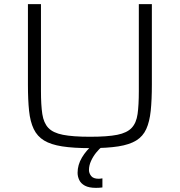

<svg xmlns="http://www.w3.org/2000/svg" viewBox="-20 -708 870 928"><path d="M416 8Q335 8 280.5 -0.5Q226 -9 193 -29Q160 -49 143 -84.5Q126 -120 120.5 -172.5Q115 -225 115 -299V-688H178V-268Q178 -200 184.5 -157Q191 -114 213.5 -90Q236 -66 284 -56.5Q332 -47 415 -47Q500 -47 547 -56.5Q594 -66 616.5 -90Q639 -114 645 -157Q651 -200 651 -268V-688H714V-299Q714 -225 708.5 -172.5Q703 -120 687 -84.5Q671 -49 638.5 -29Q606 -9 552 -0.5Q498 8 416 8ZM444 200Q410 200 390.5 189.5Q371 179 363 162Q355 145 355 127Q355 89 376 53.5Q397 18 431 -10L474 0Q460 11 445 29.5Q430 48 420 70Q410 92 410 114Q410 129 420.5 142.5Q431 156 457 156Q461 156 464.5 155.5Q468 155 475 154V198Q467 199 459.5 199.5Q452 200 444 200Z"/></svg>

Font: Saira Expanded Light
Style: Regular
Weight: 300
Width: 7
Designer: Hector Gatti with collaboration of the Omnibus-Type team
Foundry: Omnibus-Type
Version: Version 1.101